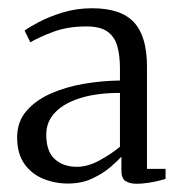

<svg xmlns="http://www.w3.org/2000/svg" viewBox="-20 -828 440 465"><path d="M310.5 -383Q294 -383 284 -389.5Q274 -396 274 -415.5V-448.5Q266 -439.5 248.2 -424Q230.5 -408.5 204.2 -396Q178 -383.5 144.5 -383.5Q113 -383.5 84.8 -395Q56.5 -406.5 39 -431.2Q21.5 -456 21.5 -495Q21.5 -533 43.8 -559Q66 -585 102.5 -601.2Q139 -617.5 183 -625Q227 -632.5 270.5 -633V-662.5Q270.5 -694.5 263.8 -717.2Q257 -740 239.5 -752Q222 -764 189 -764Q144 -764 109.2 -751Q74.5 -738 53.5 -725.5L39.5 -754Q49.5 -761.5 74 -774.5Q98.5 -787.5 132 -797.8Q165.5 -808 203 -808Q273 -808 304.5 -774Q336 -740 336 -666.5V-419H381V-394.5Q372.5 -392 361.5 -389.5Q350.5 -387 337.5 -385Q324.5 -383 310.5 -383ZM166.5 -424Q192 -424 220 -439Q248 -454 270.5 -472.5V-603Q215.5 -603 175.5 -590.8Q135.5 -578.5 113.8 -556Q92 -533.5 92 -502Q92 -461.5 112.5 -442.8Q133 -424 166.5 -424Z"/></svg>

Font: Merriweather 72pt Light
Style: Regular
Weight: 300
Version: Version 2.100